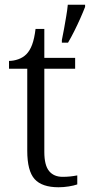

<svg xmlns="http://www.w3.org/2000/svg" viewBox="-20 -780 379 810"><path d="M227 10Q157 10 126 -24.5Q95 -59 95 -144V-490H18V-523Q37 -523 57 -530Q77 -537 91 -551Q106 -566 115.5 -591.5Q125 -617 130 -658H167V-536H297V-490H167V-139Q167 -83 187 -58.5Q207 -34 244 -34Q261 -34 275.5 -35.5Q290 -37 306 -40V-2Q292 3 270 6.5Q248 10 227 10ZM241 -611Q246 -634 250.5 -660Q255 -686 259.5 -712Q264 -738 266 -760H339V-751Q331 -730 319 -703Q307 -676 293.5 -649Q280 -622 267 -600H241Z"/></svg>

Font: Noto Serif Tibetan Light
Style: Regular
Weight: 300
Version: Version 2.103